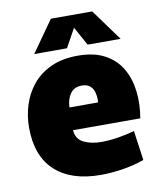

<svg xmlns="http://www.w3.org/2000/svg" viewBox="-82 -782 721 860"><g transform="rotate(-10 278.5 -352.0)"><path d="M308 12Q173 12 100 -55.5Q27 -123 27 -252Q27 -305 42.5 -354.5Q58 -404 91 -444.5Q124 -485 175.5 -508.5Q227 -532 298 -532Q371 -532 420 -505.5Q469 -479 495.5 -433.5Q522 -388 529 -329.5Q536 -271 525 -207H219Q222 -166 255.5 -149.5Q289 -133 336 -133Q371 -133 412 -139.5Q453 -146 487 -156L506 -21Q459 -4 406.5 4Q354 12 308 12ZM292 -397Q257 -397 239.5 -372Q222 -347 221 -310H351Q352 -315 352 -322Q352 -339 347.5 -356Q343 -373 330 -385Q317 -397 292 -397ZM107 -573 208 -716H396L500 -573H350L303 -658L256 -573Z"/></g></svg>

Font: Murecho Black
Style: Regular
Weight: 900
Designer: Neil Summerour
Foundry: Positype
Version: Version 1.010; ttfautohint (v1.8.3)